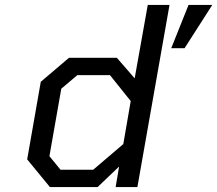

<svg xmlns="http://www.w3.org/2000/svg" viewBox="-20 -757 879 777"><path d="M182 0 90 -112 145 -426 259 -523H453L525 -440L578 -737H666L536 0H448L462 -83L375 0ZM673 -562 743 -737H839L727 -562ZM357 -70 479 -174 509 -348 425 -453H293L228 -398L180 -125L225 -70Z"/></svg>

Font: Tomorrow
Style: Italic
Weight: 400
Italic angle: -10°
Designer: Tony de Marco, Monica Rizzolli
Foundry: Just in Type
Version: Version 2.002